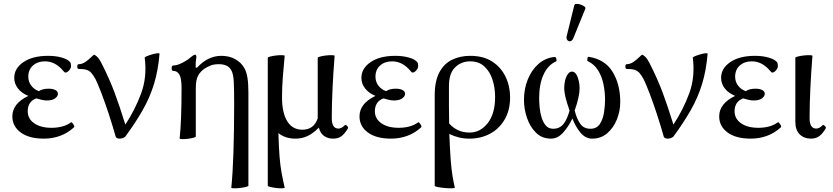

<svg xmlns="http://www.w3.org/2000/svg" viewBox="-20 -719 4384 1011"><path d="M211 11Q133 11 89 -21.5Q45 -54 45 -106Q45 -174 129 -214Q93 -229 74 -254Q55 -279 55 -309Q55 -359 103.5 -392Q152 -425 234 -425Q273 -425 305 -416Q337 -407 349 -392Q354 -386 354 -371Q354 -360 344 -348.5Q334 -337 325 -337Q319 -337 313 -346Q271 -396 217 -396Q178 -396 153.5 -374Q129 -352 129 -315Q129 -288 145 -267.5Q161 -247 185 -239Q204 -252 236 -252Q258 -252 271.5 -245Q285 -238 285 -225Q285 -212 270 -201Q255 -190 227 -190Q213 -190 199 -193.5Q185 -197 171 -201Q126 -184 126 -133Q126 -94 160 -70Q194 -46 252 -46Q281 -46 307.5 -53Q334 -60 354 -75Q356 -77 361 -71.5Q366 -66 369.5 -59Q373 -52 369 -48Q336 -18 296 -3.5Q256 11 211 11Z M610 11Q603 11 597 8.5Q591 6 589 0Q573 -57 553 -118Q533 -179 514 -228.5Q495 -278 483 -302Q471 -324 460.5 -335.5Q450 -347 435 -351.5Q420 -356 394 -356Q387 -356 387 -368.5Q387 -381 394 -381Q412 -381 429 -392.5Q446 -404 460 -418Q473 -431 476 -431Q479 -431 490 -421.5Q501 -412 512 -391Q536 -344 553 -305.5Q570 -267 583.5 -231Q597 -195 610.5 -154.5Q624 -114 640 -63Q692 -142 723.5 -228Q755 -314 742 -415Q741 -418 753 -423Q765 -428 780.5 -432.5Q796 -437 808 -438.5Q820 -440 820 -436Q813 -349 791 -277Q769 -205 731 -138.5Q693 -72 640 0Q635 5 626.5 8Q618 11 610 11Z M1198 269Q1213 120 1213 -173Q1213 -247 1211 -287.5Q1209 -328 1199 -347Q1188 -367 1171.5 -374Q1155 -381 1132 -381Q1105 -381 1087.5 -373.5Q1070 -366 1056 -357Q1035 -342 1023 -320.5Q1011 -299 1011 -254V0Q1011 3 998 6.5Q985 10 968 12Q951 14 938 13.5Q925 13 926 10Q931 -36 933.5 -104Q936 -172 936 -254Q936 -307 924.5 -326.5Q913 -346 891 -346Q886 -346 884.5 -353Q883 -360 884.5 -367Q886 -374 891 -374Q913 -374 941.5 -389Q970 -404 986 -419Q1000 -431 1008 -431Q1014 -431 1014 -417Q1012 -406 1011 -395Q1010 -384 1010 -364L1017 -362Q1074 -425 1146 -425Q1187 -425 1218.5 -407.5Q1250 -390 1267 -360Q1278 -340 1283 -309.5Q1288 -279 1288 -232V259Q1288 262 1274 265.5Q1260 269 1242 271Q1224 273 1210.5 272.5Q1197 272 1198 269Z M1479 269Q1480 272 1466.5 272.5Q1453 273 1435.5 271Q1418 269 1404 265.5Q1390 262 1390 259V-415Q1390 -418 1403.5 -421.5Q1417 -425 1435 -427Q1453 -429 1466 -428.5Q1479 -428 1479 -425Q1474 -373 1469.5 -316Q1465 -259 1465 -207Q1465 -125 1492.5 -80.5Q1520 -36 1572 -36Q1633 -36 1653 -96V-415Q1653 -418 1666.5 -421.5Q1680 -425 1697.5 -427Q1715 -429 1728.5 -428.5Q1742 -428 1742 -425Q1735 -338 1731 -253.5Q1727 -169 1727 -97Q1727 -42 1762 -42Q1778 -42 1795 -59Q1800 -64 1807.5 -56Q1815 -48 1812 -43Q1794 -13 1777 -1Q1760 11 1734 11Q1706 11 1686 -3.5Q1666 -18 1659 -47Q1628 -16 1599 -2.5Q1570 11 1536 11Q1482 11 1446 -18Q1448 56 1452 105.5Q1456 155 1463 192.5Q1470 230 1479 269Z M2039 11Q1961 11 1917 -21.5Q1873 -54 1873 -106Q1873 -174 1957 -214Q1921 -229 1902 -254Q1883 -279 1883 -309Q1883 -359 1931.5 -392Q1980 -425 2062 -425Q2101 -425 2133 -416Q2165 -407 2177 -392Q2182 -386 2182 -371Q2182 -360 2172 -348.5Q2162 -337 2153 -337Q2147 -337 2141 -346Q2099 -396 2045 -396Q2006 -396 1981.5 -374Q1957 -352 1957 -315Q1957 -288 1973 -267.5Q1989 -247 2013 -239Q2032 -252 2064 -252Q2086 -252 2099.5 -245Q2113 -238 2113 -225Q2113 -212 2098 -201Q2083 -190 2055 -190Q2041 -190 2027 -193.5Q2013 -197 1999 -201Q1954 -184 1954 -133Q1954 -94 1988 -70Q2022 -46 2080 -46Q2109 -46 2135.5 -53Q2162 -60 2182 -75Q2184 -77 2189 -71.5Q2194 -66 2197.5 -59Q2201 -52 2197 -48Q2164 -18 2124 -3.5Q2084 11 2039 11Z M2375 269Q2375 272 2359.5 272.5Q2344 273 2322.5 271Q2301 269 2285 266Q2269 263 2269 259V-217Q2269 -292 2293.5 -338Q2318 -384 2360.5 -404.5Q2403 -425 2456 -425Q2525 -425 2571.5 -395Q2618 -365 2642 -315Q2666 -265 2666 -207Q2666 -139 2637.5 -90Q2609 -41 2560.5 -15Q2512 11 2452 11Q2422 11 2395.5 4.5Q2369 -2 2346 -14Q2349 68 2353 120Q2357 172 2362.5 206Q2368 240 2375 269ZM2344 -266Q2344 -208 2344 -159Q2344 -110 2345 -69Q2365 -46 2392 -33.5Q2419 -21 2453 -21Q2509 -21 2548 -70.5Q2587 -120 2587 -208Q2587 -258 2573 -300.5Q2559 -343 2530 -369.5Q2501 -396 2456 -396Q2409 -396 2376.5 -364.5Q2344 -333 2344 -266Z M2881 11Q2834 11 2802.5 -20Q2771 -51 2755 -98Q2739 -145 2739 -192Q2739 -251 2759 -300.5Q2779 -350 2815 -382Q2851 -414 2900 -419Q2907 -420 2909.5 -409Q2912 -398 2909 -396Q2865 -377 2842 -326Q2819 -275 2819 -203Q2819 -181 2821.5 -153.5Q2824 -126 2832 -100Q2840 -74 2854.5 -57.5Q2869 -41 2893 -41Q2927 -41 2947 -66Q2967 -91 2979 -137Q2965 -177 2958 -205.5Q2951 -234 2951 -256Q2951 -275 2955.5 -294.5Q2960 -314 2969.5 -328Q2979 -342 2992 -342Q3005 -342 3014 -328Q3023 -314 3027.5 -293.5Q3032 -273 3032 -255Q3032 -233 3025.5 -203.5Q3019 -174 3006 -137Q3017 -93 3035.5 -67Q3054 -41 3089 -41Q3122 -41 3138.5 -66Q3155 -91 3160.5 -126.5Q3166 -162 3166 -194Q3166 -235 3157.5 -276Q3149 -317 3129 -349Q3109 -381 3075 -397Q3071 -399 3073 -410Q3075 -421 3079 -420Q3165 -407 3205.5 -341Q3246 -275 3246 -182Q3246 -134 3228 -89.5Q3210 -45 3177 -17Q3144 11 3099 11Q3063 11 3037 -20Q3011 -51 2994 -95Q2974 -53 2945.5 -21Q2917 11 2881 11ZM2999 -518Q2993 -504 2983.5 -502Q2974 -500 2967.5 -508Q2961 -516 2964 -529L3004 -691Q3006 -698 3015.5 -698.5Q3025 -699 3037 -695Q3049 -691 3057 -685Q3065 -679 3062 -673Z M3496 11Q3489 11 3483 8.5Q3477 6 3475 0Q3459 -57 3439 -118Q3419 -179 3400 -228.5Q3381 -278 3369 -302Q3357 -324 3346.5 -335.5Q3336 -347 3321 -351.5Q3306 -356 3280 -356Q3273 -356 3273 -368.5Q3273 -381 3280 -381Q3298 -381 3315 -392.5Q3332 -404 3346 -418Q3359 -431 3362 -431Q3365 -431 3376 -421.5Q3387 -412 3398 -391Q3422 -344 3439 -305.5Q3456 -267 3469.5 -231Q3483 -195 3496.5 -154.5Q3510 -114 3526 -63Q3578 -142 3609.5 -228Q3641 -314 3628 -415Q3627 -418 3639 -423Q3651 -428 3666.5 -432.5Q3682 -437 3694 -438.5Q3706 -440 3706 -436Q3699 -349 3677 -277Q3655 -205 3617 -138.5Q3579 -72 3526 0Q3521 5 3512.5 8Q3504 11 3496 11Z M3933 11Q3855 11 3811 -21.5Q3767 -54 3767 -106Q3767 -174 3851 -214Q3815 -229 3796 -254Q3777 -279 3777 -309Q3777 -359 3825.5 -392Q3874 -425 3956 -425Q3995 -425 4027 -416Q4059 -407 4071 -392Q4076 -386 4076 -371Q4076 -360 4066 -348.5Q4056 -337 4047 -337Q4041 -337 4035 -346Q3993 -396 3939 -396Q3900 -396 3875.5 -374Q3851 -352 3851 -315Q3851 -288 3867 -267.5Q3883 -247 3907 -239Q3926 -252 3958 -252Q3980 -252 3993.5 -245Q4007 -238 4007 -225Q4007 -212 3992 -201Q3977 -190 3949 -190Q3935 -190 3921 -193.5Q3907 -197 3893 -201Q3848 -184 3848 -133Q3848 -94 3882 -70Q3916 -46 3974 -46Q4003 -46 4029.5 -53Q4056 -60 4076 -75Q4078 -77 4083 -71.5Q4088 -66 4091.5 -59Q4095 -52 4091 -48Q4058 -18 4018 -3.5Q3978 11 3933 11Z M4250 11Q4214 11 4191 -11.5Q4168 -34 4168 -78V-415Q4168 -418 4181.5 -421.5Q4195 -425 4213 -427Q4231 -429 4244.5 -428.5Q4258 -428 4258 -425Q4251 -338 4247 -253.5Q4243 -169 4243 -97Q4243 -42 4278 -42Q4294 -42 4311 -59Q4315 -64 4323 -56Q4331 -48 4328 -43Q4310 -13 4292.5 -1Q4275 11 4250 11Z"/></svg>

Font: Junicode SmExp
Style: Regular
Weight: 400
Width: 6
Designer: Peter S. Baker
Version: Version 2.205; ttfautohint (v1.8.4)